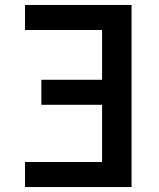

<svg xmlns="http://www.w3.org/2000/svg" viewBox="-20 -755 640 775"><path d="M81 0V-101H392V-332H147V-433H392V-634H81V-735H511V0Z"/></svg>

Font: Iosevka Curly Extended
Style: Bold
Weight: 700
Width: 7
Monospace: yes
Designer: Belleve Invis
Foundry: Belleve Invis
Version: Version 11.1.0; ttfautohint (v1.8.3)